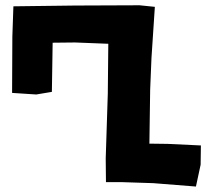

<svg xmlns="http://www.w3.org/2000/svg" viewBox="-20 -679 774 721"><path d="M384.8 -327.1 377 -84 377.9 4.9H435.5L555.7 8.8L715.8 21.5L733.4 -60.5L734.4 -132.8L609.4 -138.7L541 -139.6L543.9 -341.8L548.8 -460.9L561.5 -653.3L503.9 -659.2L260.7 -658.2L30.3 -655.3L26.4 -542L25.4 -330.1L116.2 -324.2L174.8 -334L177.7 -518.6L261.7 -519.5L386.7 -514.6Z"/></svg>

Font: MaokenAssortedSans-TC
Style: Regular
Weight: 500
Version: Version 0.83